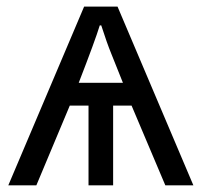

<svg xmlns="http://www.w3.org/2000/svg" viewBox="-20 -555 604 575"><path d="M332 -535.2 559.1 0H475.1L374 -238.8H318.8V0H245.1V-238.8H189L88.9 0H4.9L231.9 -535.2ZM215.8 -307.1H348.1Q327.1 -359.9 313.5 -393.6Q299.8 -427.2 283.2 -479H278.8Q265.1 -434.1 215.8 -307.1Z"/></svg>

Font: XL-Viking
Style: Regular
Weight: 400
Foundry: Ascender Corporation
Version: Version 1.10 March 23, 2015